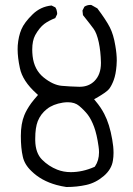

<svg xmlns="http://www.w3.org/2000/svg" viewBox="-20 -768 540 782"><path d="M363.8 -87.9Q315.9 -66.9 268.1 -66.9Q238.8 -66.9 212.9 -77.1Q178.2 -90.8 151.4 -117.7Q124.5 -144.5 123.5 -195.8Q123.5 -199.7 123.5 -203.6Q123.5 -248 133.8 -274.4Q145.5 -303.7 170.7 -323.7Q195.8 -343.8 236.3 -350.1Q247.1 -351.6 256.3 -351.6Q284.7 -351.6 302.2 -336.9Q323.2 -319.3 337.9 -300.3Q352.1 -281.2 363.3 -251Q374.5 -220.7 381.3 -172.4Q383.3 -159.7 383.3 -147.9Q383.3 -114.3 367.2 -90.8L365.7 -88.9ZM51.8 -566.9Q51.8 -533.7 61 -490.7Q71.8 -438 128.4 -387.2L134.8 -381.3Q117.2 -361.3 107.4 -348.1Q88.4 -321.8 79.1 -298.8Q64.9 -264.2 64.9 -214.4Q64.9 -164.1 72.8 -130.4Q79.6 -98.1 107.9 -71.3Q147.9 -31.7 210.4 -14.6Q230 -9.3 250.5 -6.3Q293.5 -6.3 331.8 -14.9Q370.1 -23.4 402.8 -51.3Q434.6 -78.6 439.9 -114.3Q442.4 -128.9 442.4 -145.5Q442.4 -170.9 437 -200.2Q426.3 -262.7 404.8 -303.7Q391.1 -330.6 369.6 -356L363.3 -363.8L372.1 -368.7Q415 -393.1 425 -406.5Q435.1 -419.9 443.4 -442.4Q451.7 -464.8 454.6 -500.5Q455.6 -510.3 455.6 -521Q455.6 -548.8 449.7 -582Q442.4 -627.4 427.2 -657Q412.1 -686.5 376.5 -733.9L352.1 -747.6Q350.1 -748 348.6 -748Q334.5 -748 323.7 -740.7L315.9 -725.1L317.9 -706.5Q348.6 -668 361.3 -650.6Q374 -633.3 382.3 -595.7Q390.1 -558.6 391.1 -514.2Q391.1 -512.2 391.1 -510.7Q391.1 -464.4 364.7 -438Q341.3 -414.6 304.7 -414.6Q303.2 -414.6 301.8 -414.6Q264.2 -415.5 231 -418.5Q195.8 -421.9 157.7 -452.6Q119.1 -483.9 112.8 -539.6Q111.3 -554.2 111.3 -565.9Q111.3 -602.5 123.5 -625Q140.1 -654.8 160.2 -670.4Q178.7 -684.1 205.1 -694.3L212.4 -709.5Q212.9 -711.4 212.9 -714.1Q212.9 -716.8 211.9 -720.7Q210.9 -729.5 205.6 -737.8L189.9 -745.6Q145.5 -741.2 113.3 -710Q79.1 -676.8 67.1 -648.4Q55.2 -620.1 52.2 -582.5Q51.8 -574.7 51.8 -566.9Z"/></svg>

Font: NaikaiFont
Style: Light
Weight: 300
Version: Version 1.89